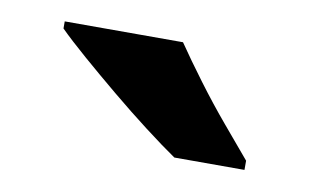

<svg xmlns="http://www.w3.org/2000/svg" viewBox="-34 -819 431 267"><g transform="rotate(10 181.0 -686.0)"><path d="M207 -766Q222 -744 242.5 -716.5Q263 -689 284.5 -663.5Q306 -638 322 -619V-606H223Q204 -619 178.5 -638.5Q153 -658 126.5 -680Q100 -702 77 -722Q54 -742 40 -756V-766Z"/></g></svg>

Font: Noto Sans Gunjala Gondi
Style: Regular
Weight: 400
Designer: Ek Type
Foundry: Ek Type
Version: Version 1.004